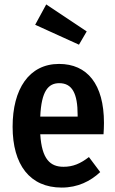

<svg xmlns="http://www.w3.org/2000/svg" viewBox="-20 -833 522 868"><path d="M372 -691 189 -813 139 -721 337 -631ZM450 -277C450 -453 374 -544 247 -544C111 -544 37 -430 37 -260C37 -88 115 15 259 15C332 15 389 -14 433 -55L382 -123C343 -93 310 -79 267 -79C208 -79 169 -112 162 -226H448C449 -240 450 -260 450 -277ZM331 -306H162C167 -421 198 -457 248 -457C306 -457 331 -411 331 -313Z"/></svg>

Font: Fira Sans Condensed Medium
Style: Regular
Weight: 500
Width: 3
Designer: Carrois Corporate & Edenspiekermann AG
Foundry: Carrois Corporate GbR & Edenspiekermann AG
Version: Version 4.202;PS 004.202;hotconv 1.0.88;makeotf.lib2.5.64775